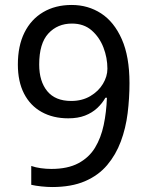

<svg xmlns="http://www.w3.org/2000/svg" viewBox="-20 -744 591 774"><path d="M190 10Q171 10 147 7.5Q123 5 106 1V-75Q123 -69 144.5 -66Q166 -63 187 -63Q253 -63 296 -86Q339 -109 363 -148.5Q387 -188 398 -240Q409 -292 411 -350H405Q392 -327 371.5 -308Q351 -289 322.5 -278Q294 -267 255 -267Q194 -267 148 -292.5Q102 -318 77 -366.5Q52 -415 52 -484Q52 -559 78.5 -612.5Q105 -666 154 -695Q203 -724 269 -724Q335 -724 387.5 -690Q440 -656 471 -586Q502 -516 502 -409Q502 -348 494.5 -287.5Q487 -227 467 -173.5Q447 -120 412 -78.5Q377 -37 322.5 -13.5Q268 10 190 10ZM267 -337Q311 -337 344 -356.5Q377 -376 395 -406Q413 -436 413 -467Q413 -511 397 -552.5Q381 -594 349.5 -621.5Q318 -649 270 -649Q212 -649 175 -609Q138 -569 138 -484Q138 -416 170.5 -376.5Q203 -337 267 -337Z"/></svg>

Font: lbangla15
Style: Book
Weight: 400
Designer: Jelle Bosma - Monotype Design Team
Foundry: Monotype Imaging Inc.
Version: Version 2.003